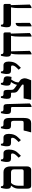

<svg xmlns="http://www.w3.org/2000/svg" viewBox="1686 -2372 694 4105"><g transform="rotate(-90 2032.5 -320.0)"><path d="M106.4 0Q80.9 0 65.9 -20Q50.9 -39.9 50.9 -85.5V-264.7Q50.9 -303.2 59.5 -332.4Q68.2 -361.7 82.6 -385.4Q97.1 -409.1 114.3 -428.8V-470.4H177.3V-430.8Q157.6 -417.3 143.3 -393.1Q128.9 -368.8 121.3 -337.5Q113.6 -306.3 113.6 -271.1V-161.2H423.8Q442.1 -161.2 450.4 -168Q458.8 -174.9 461.7 -185Q464.6 -195.1 464.6 -204.1V-357.8Q464.6 -399.5 446.5 -415.2Q428.4 -430.8 400.3 -430.8H118.9Q81.9 -430.8 64.7 -451.6Q47.5 -472.3 47.5 -520.2Q47.5 -539.3 49.4 -555.9Q51.2 -572.5 55.6 -593.7Q60 -614.9 67.3 -647H102.4V-633Q102.4 -613.2 114.4 -602.6Q126.4 -592 149.8 -592H403.4Q448 -592 475.2 -572.6Q502.3 -553.2 514.8 -518.2Q527.3 -483.3 527.3 -436V-89.5Q527.3 -48.7 507.4 -24.4Q487.4 0 452.8 0Z M754.2 -219.5 712.9 -267.5 755.5 -310.5Q783.9 -340.9 793.8 -361.6Q803.7 -382.3 803.7 -402.1Q803.7 -417.3 794.9 -424Q786.2 -430.8 765.5 -430.8H693.8Q656.4 -430.8 639 -451.4Q621.6 -471.9 621.6 -520.2Q621.6 -539.3 623.4 -555.9Q625.3 -572.5 629.7 -593.7Q634 -614.9 641.4 -647H676.5V-632.6Q676.5 -612.4 688.5 -602.2Q700.4 -592 724.3 -592H808.2Q848 -592 867.7 -562.1Q887.5 -532.2 887.5 -475.9Q887.5 -445.9 881.3 -411.8Q875.1 -377.6 859.2 -344.4Q843.2 -311.1 814 -282Z M1089.2 -219.5 1047.9 -267.5 1090.5 -310.5Q1118.9 -340.9 1128.8 -361.6Q1138.7 -382.3 1138.7 -402.1Q1138.7 -417.3 1129.9 -424Q1121.2 -430.8 1100.5 -430.8H1028.8Q991.4 -430.8 974 -451.4Q956.6 -471.9 956.6 -520.2Q956.6 -539.3 958.4 -555.9Q960.3 -572.5 964.7 -593.7Q969 -614.9 976.4 -647H1011.5V-632.6Q1011.5 -612.4 1023.5 -602.2Q1035.4 -592 1059.3 -592H1143.2Q1183 -592 1202.7 -562.1Q1222.5 -532.2 1222.5 -475.9Q1222.5 -445.9 1216.3 -411.8Q1210.1 -377.6 1194.2 -344.4Q1178.2 -311.1 1149 -282Z M1254.3 0 1295.1 -161.2H1459Q1476.2 -161.2 1485.2 -165.3Q1494.1 -169.4 1497.9 -180.3Q1501.7 -191.1 1501.7 -209.7V-368.1Q1501.7 -403 1491.3 -416.9Q1480.9 -430.8 1454.4 -430.8H1395.3Q1358.4 -430.8 1340.7 -451.1Q1323.1 -471.5 1323.1 -518.9Q1323.1 -538.9 1324.7 -555.7Q1326.3 -572.5 1330.9 -593.7Q1335.6 -614.9 1342.9 -647H1378V-633Q1378 -613.2 1390 -602.6Q1402 -592 1425.8 -592H1461.9Q1501 -592 1523.1 -577.7Q1545.1 -563.4 1553.9 -534.6Q1562.6 -505.8 1562.6 -461.2V-158.8Q1562.6 -106.5 1552.6 -71.2Q1542.6 -35.9 1518 -17.9Q1493.3 0 1448.7 0Z M1797.3 7V-393.6Q1797.3 -416.5 1791.7 -423.7Q1786.1 -430.8 1763.9 -430.8H1718.8Q1681.4 -430.8 1664 -451.4Q1646.6 -471.9 1646.6 -520.2Q1646.6 -539.3 1648.4 -556.3Q1650.3 -573.3 1654.7 -594.8Q1659 -616.2 1666.4 -647H1701.5V-633Q1701.5 -613.6 1713.2 -602.8Q1725 -592 1749.3 -592H1798.1Q1831.7 -592 1844.9 -576Q1858.1 -560 1859.1 -515.9L1873.2 -30Q1858.2 -14.5 1845.5 -6.6Q1832.8 1.3 1815.7 7Z M1951.6 0 1980.3 -161.2H2258.6Q2262.4 -161.2 2266.2 -162.1Q2269.9 -163 2272.2 -165.3Q2275 -167.1 2276.4 -170.9Q2277.7 -174.7 2277.7 -179.2Q2277.7 -184.5 2274.5 -189.9Q2271.3 -195.2 2262.1 -202.4L2148 -281.2Q2122.6 -299.5 2112.7 -322.1Q2102.8 -344.8 2102.8 -377.8V-411.2Q2102.8 -423.1 2100.1 -427Q2097.4 -430.8 2085.5 -430.8H2044Q2005.5 -430.8 1988.6 -450.8Q1971.8 -470.8 1971.8 -523Q1971.8 -548.1 1976.2 -573.4Q1980.7 -598.6 1991.6 -647H2026.7V-632.6Q2026.7 -612.8 2039.3 -602.4Q2051.9 -592 2073.6 -592H2097.9Q2136.8 -592 2149.8 -573.2Q2162.7 -554.4 2162.7 -507V-426.6Q2162.7 -406 2167.4 -392Q2172.1 -378 2185.4 -365.7Q2198.6 -353.3 2223.8 -335.4L2358.1 -242.7Q2379.5 -229.3 2390.4 -210.8Q2401.3 -192.2 2405.9 -173.6Q2410.5 -154.9 2410.9 -140.2Q2411.3 -123.5 2406.5 -104.8Q2401.8 -86.2 2392.3 -61.4Q2382.8 -36.7 2368 0ZM2323 -257.8 2271.3 -304.3Q2271.3 -314.7 2277.5 -331.8Q2283.6 -348.9 2292.5 -367.2Q2301.3 -385.5 2310.2 -399.4L2354.7 -473.2L2402.1 -456.6L2353.6 -377.5Q2341.4 -358.1 2334.7 -338.8Q2327.9 -319.4 2325.4 -299.5Q2323 -279.6 2323 -257.8ZM2439.5 -419.6 2314.4 -434.7Q2280.7 -439.3 2267 -457.6Q2253.4 -476 2253.4 -518.9Q2253.4 -536.7 2255.7 -555.4Q2258 -574 2263.3 -596.3Q2268.5 -618.6 2278 -647H2312.5V-630.8Q2312.5 -613.6 2322.4 -604.4Q2332.3 -595.1 2352.2 -592.7L2395.2 -587.4Q2424.8 -584.3 2439 -564.6Q2453.3 -544.9 2453.3 -510.2Q2453.3 -488.5 2449.1 -463.9Q2445 -439.4 2439.5 -419.6Z M2635.2 -219.5 2593.9 -267.5 2636.5 -310.5Q2664.9 -340.9 2674.8 -361.6Q2684.7 -382.3 2684.7 -402.1Q2684.7 -417.3 2675.9 -424Q2667.2 -430.8 2646.5 -430.8H2574.8Q2537.4 -430.8 2520 -451.4Q2502.6 -471.9 2502.6 -520.2Q2502.6 -539.3 2504.4 -555.9Q2506.3 -572.5 2510.7 -593.7Q2515 -614.9 2522.4 -647H2557.5V-632.6Q2557.5 -612.4 2569.5 -602.2Q2581.4 -592 2605.3 -592H2689.2Q2729 -592 2748.7 -562.1Q2768.5 -532.2 2768.5 -475.9Q2768.5 -445.9 2762.3 -411.8Q2756.1 -377.6 2740.2 -344.4Q2724.2 -311.1 2695 -282Z M3302.6 7V-267.7Q3302.6 -315.6 3305.5 -346Q3308.4 -376.5 3312.1 -395.9Q3315.7 -415.3 3318.7 -428.4V-430.8H2944.8Q2907.4 -430.8 2890 -451.1Q2872.6 -471.3 2872.6 -520.2Q2872.6 -539.3 2874.4 -556.3Q2876.3 -573.3 2880.7 -594.8Q2885 -616.2 2892.4 -647H2927.5V-633Q2927.5 -613.6 2939.2 -602.8Q2951 -592 2975.3 -592H3355.8Q3375.1 -592 3383.3 -583Q3391.6 -573.9 3391.6 -552.6V-442.7L3366.1 -433.7L3378.6 -30.2Q3364.7 -16.3 3352.5 -8.3Q3340.4 -0.4 3321.1 7ZM2921.3 7V-267.7Q2921.3 -315.6 2923.9 -346.3Q2926.6 -377 2930.5 -396.7Q2934.4 -416.4 2937.4 -429.5V-472H2985.7L2997.3 -30.2Q2983.4 -16.3 2971.2 -8.3Q2959.1 -0.4 2939.8 7Z M3911.6 7V-268.1Q3911.6 -316.4 3914.5 -346.6Q3917.4 -376.9 3921.1 -396.1Q3924.7 -415.3 3927.7 -428.4V-430.8H3573.8Q3536.8 -430.8 3519.2 -451.1Q3501.6 -471.5 3501.6 -518.9Q3501.6 -538.9 3503.4 -556.1Q3505.3 -573.3 3509.7 -594.8Q3514 -616.2 3521.4 -647H3556.5V-630Q3556.5 -610.7 3568.9 -601.3Q3581.3 -592 3604.3 -592H3964.8Q3984.1 -592 3992.3 -583Q4000.6 -573.9 4000.6 -552.6V-442.7L3975.1 -433.7L3987.6 -30.2Q3973.7 -16.3 3961.5 -8.3Q3949.4 -0.4 3930.1 7ZM3519.6 7V-229.5Q3519.6 -269.3 3529.5 -292.4Q3539.4 -315.5 3557.1 -323L3584.5 -334.3L3594.5 -320.9L3595.5 -29.6Q3581.6 -16.8 3569.2 -8.9Q3556.8 -1 3538 7Z"/></g></svg>

Font: Noto Serif Hebrew
Style: Regular
Weight: 400
Designer: Monotype Design Team
Foundry: Monotype Imaging Inc.
Version: Version 2.003